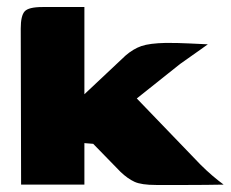

<svg xmlns="http://www.w3.org/2000/svg" viewBox="-20 -525 656 546"><path d="M40 0 39 -444Q39 -480 50 -492.5Q61 -505 101 -505H220V-257L337 -367Q359 -386 382 -394Q405 -402 452 -403Q488 -403 517.5 -401.5Q547 -400 571 -399Q566 -395 551.5 -385Q537 -375 521 -363.5Q505 -352 492 -343L369 -245L550 -57Q567 -40 584 -25.5Q601 -11 616 0Q565 1 514.5 1Q464 1 424 1Q382 1 362.5 -8Q343 -17 323 -36L245 -116L220 -118V0Z"/></svg>

Font: Genos Thin ExtraBold
Style: Regular
Weight: 800
Version: Version 1.010